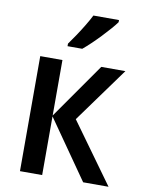

<svg xmlns="http://www.w3.org/2000/svg" viewBox="-86 -826 662 886"><g transform="rotate(10 245.0 -383.0)"><path d="M356 -539H469L282 -281L485 0H366L174 -275V0H70V-539H174V-279ZM399 -756Q389 -742 371.5 -722Q354 -702 333.5 -680.5Q313 -659 292.5 -639.5Q272 -620 255 -606H186V-618Q202 -640 219 -665.5Q236 -691 252 -717.5Q268 -744 279 -766H399Z"/></g></svg>

Font: Noto Sans Display SemiCondensed Medium
Style: Regular
Weight: 500
Width: 4
Designer: Monotype Design Team
Foundry: Monotype Imaging Inc.
Version: Version 2.003